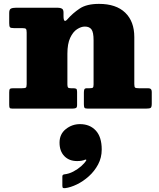

<svg xmlns="http://www.w3.org/2000/svg" viewBox="-20 -560 818 990"><path d="M94.5 -415H52.5Q35.5 -415 31.5 -419.5Q27.5 -424 27.5 -440.5V-493.5Q27.5 -511 36.2 -515.5Q45 -520 60.5 -520H279.5Q291 -520 299.2 -515.5Q307.5 -511 307.5 -495V-477Q307.5 -437.5 328 -461Q355 -492 391 -516Q427 -540 490.5 -540Q578.5 -540 625.5 -494.8Q672.5 -449.5 672.5 -369V-126.5Q672.5 -111.5 676.8 -108.2Q681 -105 696.5 -105H744.5Q762.5 -105 762.5 -86.5V-26Q762.5 -7.5 756.8 -3.8Q751 0 733.5 0H432.5Q418.5 0 415.5 -4.5Q412.5 -9 412.5 -23V-82Q412.5 -92.5 414.8 -98.8Q417 -105 428.5 -105H441.5Q455 -105 458.8 -108.2Q462.5 -111.5 462.5 -124.5V-353Q462.5 -393.5 451.8 -408.2Q441 -423 417.5 -423Q398.5 -423 377.5 -409.5Q356.5 -396 342 -365.2Q327.5 -334.5 327.5 -283V-124.5Q327.5 -113.5 330.5 -109.2Q333.5 -105 345.5 -105H357.5Q369 -105 373.2 -102Q377.5 -99 377.5 -86.5V-18.5Q377.5 -5.5 371 -2.8Q364.5 0 352.5 0H43.5Q32 0 29.8 -4.2Q27.5 -8.5 27.5 -20.5V-84Q27.5 -97.5 31 -101.2Q34.5 -105 47.5 -105H92.5Q108 -105 112.8 -107.8Q117.5 -110.5 117.5 -126V-392Q117.5 -407.5 113.5 -411.2Q109.5 -415 94.5 -415ZM287 175.5Q287 131.5 319.2 105.8Q351.5 80 392.5 80Q443 80 473.8 113Q504.5 146 504.5 211Q504.5 253 485.8 288Q467 323 438 349Q409 375 376.5 390.8Q344 406.5 316.5 410Q308 411 304.8 408.8Q301.5 406.5 301.5 397V349.5Q301.5 340.5 311.5 339Q335.5 336.5 358.2 324.5Q381 312.5 398.8 296.8Q416.5 281 424.5 267.5Q426 265 424.2 263.5Q422.5 262 418.5 263.5Q403 270.5 377.5 270.5Q336.5 270.5 311.8 245Q287 219.5 287 175.5Z"/></svg>

Font: Besley* Fatface
Style: Regular
Weight: 900
Designer: Owen Earl
Foundry: indestructible type*
Version: Version 3.000; ttfautohint (v1.8.3)